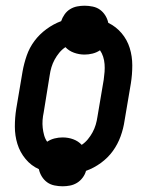

<svg xmlns="http://www.w3.org/2000/svg" viewBox="-20 -601 540 672"><path d="M199 51Q185 51 170.5 48Q156 45 145 37Q134 29 126.5 17Q119 5 116 -9Q89 -21 69.5 -44.5Q50 -68 41 -97Q32 -126 32 -158Q32 -190 37 -221L59 -351Q64 -379 73.5 -406.5Q83 -434 100.5 -457.5Q118 -481 142.5 -499Q167 -517 194 -527Q198 -539 206 -550.5Q214 -562 225.5 -569Q237 -576 250 -578.5Q263 -581 276 -581Q290 -581 304.5 -578Q319 -575 330 -567Q341 -559 348.5 -547Q356 -535 359 -521Q386 -508 405.5 -485Q425 -462 434 -433Q443 -404 443 -372Q443 -340 438 -309L416 -179Q412 -151 402 -123.5Q392 -96 375 -72.5Q358 -49 333.5 -31Q309 -13 281 -3Q278 9 269.5 20.5Q261 32 249.5 39Q238 46 225 48.5Q212 51 199 51ZM266 -94Q278 -102 287.5 -113.5Q297 -125 304 -138Q311 -151 315 -164.5Q319 -178 321 -192L343 -322Q345 -336 346 -349.5Q347 -363 346 -376.5Q345 -390 341 -402.5Q337 -415 330 -425Q318 -417 304 -413.5Q290 -410 276 -410Q257 -410 239 -416.5Q221 -423 209 -436Q197 -428 187.5 -416.5Q178 -405 171 -392Q164 -379 160 -365.5Q156 -352 154 -338L133 -208Q130 -194 129 -180.5Q128 -167 129.5 -153.5Q131 -140 134.5 -127.5Q138 -115 145 -105Q157 -113 171 -116.5Q185 -120 199 -120Q219 -120 236.5 -113.5Q254 -107 266 -94Z"/></svg>

Font: Iosevka Slab Semibold
Style: Italic
Weight: 600
Italic angle: -9°
Monospace: yes
Designer: Belleve Invis
Foundry: Belleve Invis
Version: Version 11.1.1; ttfautohint (v1.8.3)